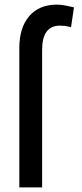

<svg xmlns="http://www.w3.org/2000/svg" viewBox="-20 -810 355 830"><path d="M162.1 0H63.5V-601.6Q63.5 -689.5 105.5 -739.3Q148.4 -790 225.6 -790Q252 -790 293.9 -779.3L299.8 -778.3L287.1 -692.4L280.3 -694.3Q260.7 -699.2 239.3 -699.2Q162.1 -699.2 162.1 -594.7Z"/></svg>

Font: RobotoJAA
Style: Medium
Weight: 500
Version: Version 2.05; 2016-11-05